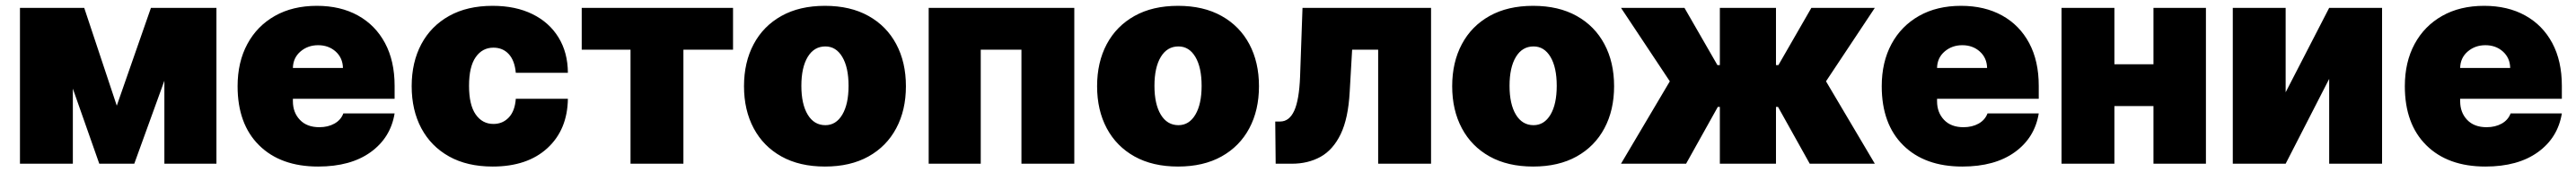

<svg xmlns="http://www.w3.org/2000/svg" viewBox="-20 -573 8996 602"><path d="M387.8 -203.1 507.1 -545.5H735.8V0H554V-290.5L448.9 0H326.7L234.4 -262.8V0H49.7V-545.5H274.1Z M1090.9 9.9Q959.9 9.9 884.8 -64.5Q809.7 -138.8 809.7 -271.3Q809.7 -355.8 843.8 -419Q877.8 -482.2 940 -517.4Q1002.1 -552.6 1086.6 -552.6Q1169 -552.6 1229.9 -518.8Q1290.8 -485.1 1324.4 -422.4Q1358 -359.7 1358 -272.7V-227.3H1002.8V-218.8Q1002.8 -179.3 1027.2 -153.6Q1051.5 -127.8 1095.2 -127.8Q1125.4 -127.8 1147.9 -140.4Q1170.5 -153.1 1179 -176.1H1358Q1344.1 -90.9 1274.3 -40.5Q1204.5 9.9 1090.9 9.9ZM1002.8 -335.2H1177.6Q1176.8 -370.4 1152.2 -392.6Q1127.5 -414.8 1090.9 -414.8Q1055 -414.8 1029.3 -392.8Q1003.6 -370.7 1002.8 -335.2Z M1700.3 9.9Q1611.5 9.9 1548.3 -25.4Q1485.1 -60.7 1451.3 -124.1Q1417.6 -187.5 1417.6 -271.3Q1417.6 -355.1 1451.3 -418.5Q1485.1 -481.9 1548.3 -517.2Q1611.5 -552.6 1700.3 -552.6Q1780.5 -552.6 1839.3 -523.6Q1898.1 -494.7 1930.4 -441.9Q1962.7 -389.2 1963.1 -318.2H1781.2Q1777.3 -361.2 1756.6 -383.7Q1735.8 -406.2 1703.1 -406.2Q1664.4 -406.2 1641.2 -373Q1617.9 -339.8 1617.9 -272.7Q1617.9 -205.6 1641.2 -172.4Q1664.4 -139.2 1703.1 -139.2Q1735.4 -139.2 1756.7 -161.8Q1778.1 -184.3 1781.2 -227.3H1963.1Q1961.6 -119 1891.5 -54.5Q1821.4 9.9 1700.3 9.9Z M2011.4 -399.1V-545.5H2539.8V-399.1H2366.5V0H2181.8V-399.1Z M2860.8 9.9Q2772 9.9 2708.8 -25.4Q2645.6 -60.7 2611.9 -124.1Q2578.1 -187.5 2578.1 -271.3Q2578.1 -355.1 2611.9 -418.5Q2645.6 -481.9 2708.8 -517.2Q2772 -552.6 2860.8 -552.6Q2949.6 -552.6 3012.8 -517.2Q3076 -481.9 3109.7 -418.5Q3143.5 -355.1 3143.5 -271.3Q3143.5 -187.5 3109.7 -124.1Q3076 -60.7 3012.8 -25.4Q2949.6 9.9 2860.8 9.9ZM2862.2 -134.9Q2899.5 -134.9 2921.3 -171.7Q2943.2 -208.5 2943.2 -272.7Q2943.2 -337 2921.3 -373.8Q2899.5 -410.5 2862.2 -410.5Q2822.8 -410.5 2800.6 -373.8Q2778.4 -337 2778.4 -272.7Q2778.4 -208.5 2800.6 -171.7Q2822.8 -134.9 2862.2 -134.9Z M3223 0V-545.5H3731.5V0H3546.9V-399.1H3404.8V0Z M4093.8 9.9Q4005 9.9 3941.8 -25.4Q3878.6 -60.7 3844.8 -124.1Q3811.1 -187.5 3811.1 -271.3Q3811.1 -355.1 3844.8 -418.5Q3878.6 -481.9 3941.8 -517.2Q4005 -552.6 4093.8 -552.6Q4182.5 -552.6 4245.7 -517.2Q4308.9 -481.9 4342.7 -418.5Q4376.4 -355.1 4376.4 -271.3Q4376.4 -187.5 4342.7 -124.1Q4308.9 -60.7 4245.7 -25.4Q4182.5 9.9 4093.8 9.9ZM4095.2 -134.9Q4132.5 -134.9 4154.3 -171.7Q4176.1 -208.5 4176.1 -272.7Q4176.1 -337 4154.3 -373.8Q4132.5 -410.5 4095.2 -410.5Q4055.8 -410.5 4033.6 -373.8Q4011.4 -337 4011.4 -272.7Q4011.4 -208.5 4033.6 -171.7Q4055.8 -134.9 4095.2 -134.9Z M4434.7 0 4433.2 -147.7H4450.3Q4482.2 -147.7 4499.5 -185.4Q4516.7 -223 4519.9 -304L4528.4 -545.5H4977.3V0H4792.6V-399.1H4701.7L4693.2 -251.4Q4688.2 -158.4 4661.6 -103.3Q4634.9 -48.3 4591.3 -24.1Q4547.6 0 4491.5 0Z M5333.8 9.9Q5245 9.9 5181.8 -25.4Q5118.6 -60.7 5084.9 -124.1Q5051.1 -187.5 5051.1 -271.3Q5051.1 -355.1 5084.9 -418.5Q5118.6 -481.9 5181.8 -517.2Q5245 -552.6 5333.8 -552.6Q5422.6 -552.6 5485.8 -517.2Q5549 -481.9 5582.7 -418.5Q5616.5 -355.1 5616.5 -271.3Q5616.5 -187.5 5582.7 -124.1Q5549 -60.7 5485.8 -25.4Q5422.6 9.9 5333.8 9.9ZM5335.2 -134.9Q5372.5 -134.9 5394.4 -171.7Q5416.2 -208.5 5416.2 -272.7Q5416.2 -337 5394.4 -373.8Q5372.5 -410.5 5335.2 -410.5Q5295.8 -410.5 5273.6 -373.8Q5251.4 -337 5251.4 -272.7Q5251.4 -208.5 5273.6 -171.7Q5295.8 -134.9 5335.2 -134.9Z M5640.6 0 5811.1 -288.4 5640.6 -545.5H5862.2L5977.3 -345.2H5985.8V-545.5H6181.8V-345.2H6190.3L6305.4 -545.5H6527L6356.5 -288.4L6527 0H6299.7L6188.9 -198.9H6181.8V0H5985.8V-198.9H5978.7L5867.9 0Z M6832.4 9.9Q6701.3 9.9 6626.2 -64.5Q6551.1 -138.8 6551.1 -271.3Q6551.1 -355.8 6585.2 -419Q6619.3 -482.2 6681.5 -517.4Q6743.6 -552.6 6828.1 -552.6Q6910.5 -552.6 6971.4 -518.8Q7032.3 -485.1 7065.9 -422.4Q7099.4 -359.7 7099.4 -272.7V-227.3H6744.3V-218.8Q6744.3 -179.3 6768.6 -153.6Q6793 -127.8 6836.6 -127.8Q6866.8 -127.8 6889.4 -140.4Q6911.9 -153.1 6920.5 -176.1H7099.4Q7085.6 -90.9 7015.8 -40.5Q6946 9.9 6832.4 9.9ZM6744.3 -335.2H6919Q6918.3 -370.4 6893.6 -392.6Q6869 -414.8 6832.4 -414.8Q6796.5 -414.8 6770.8 -392.8Q6745 -370.7 6744.3 -335.2Z M7363.6 -545.5V-348H7500V-545.5H7683.2V0H7500V-201.7H7363.6V0H7179V-545.5Z M7961.6 -250 8113.6 -545.5H8298.3V0H8113.6V-296.9L7961.6 0H7777V-545.5H7961.6Z M8659.1 9.9Q8528.1 9.9 8452.9 -64.5Q8377.8 -138.8 8377.8 -271.3Q8377.8 -355.8 8411.9 -419Q8446 -482.2 8508.2 -517.4Q8570.3 -552.6 8654.8 -552.6Q8737.2 -552.6 8798.1 -518.8Q8859 -485.1 8892.6 -422.4Q8926.1 -359.7 8926.1 -272.7V-227.3H8571V-218.8Q8571 -179.3 8595.3 -153.6Q8619.7 -127.8 8663.4 -127.8Q8693.5 -127.8 8716.1 -140.4Q8738.6 -153.1 8747.2 -176.1H8926.1Q8912.3 -90.9 8842.5 -40.5Q8772.7 9.9 8659.1 9.9ZM8571 -335.2H8745.7Q8745 -370.4 8720.3 -392.6Q8695.7 -414.8 8659.1 -414.8Q8623.2 -414.8 8597.5 -392.8Q8571.7 -370.7 8571 -335.2Z"/></svg>

Font: Inter UI Black
Style: Regular
Weight: 900
Designer: Rasmus Andersson
Foundry: rsms
Version: 3.2;8d6f07862